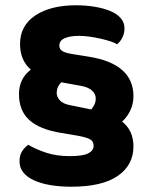

<svg xmlns="http://www.w3.org/2000/svg" viewBox="-20 -644 578 728"><path d="M443 -183Q486 -149 486 -89Q486 -18 426.5 23Q367 64 250 64Q208 64 172 58Q136 52 109.5 40Q83 28 68.5 10Q54 -8 54 -32Q54 -55 63.5 -70Q73 -85 87 -95Q116 -78 155 -65Q194 -52 245 -52Q294 -52 314.5 -62.5Q335 -73 335 -91Q335 -108 322 -115.5Q309 -123 277 -129L212 -140Q131 -153 91.5 -188.5Q52 -224 52 -287Q52 -346 97 -380Q56 -415 56 -477Q56 -547 114 -585.5Q172 -624 268 -624Q305 -624 338.5 -618.5Q372 -613 397.5 -602.5Q423 -592 437.5 -575.5Q452 -559 452 -537Q452 -517 444 -501.5Q436 -486 424 -476Q415 -482 398 -487.5Q381 -493 361 -497.5Q341 -502 320 -505Q299 -508 280 -508Q245 -508 225 -499Q205 -490 205 -471Q205 -457 217 -450Q229 -443 255 -439L317 -429Q486 -402 486 -279Q486 -250 474 -225Q462 -200 443 -183ZM247 -245 326 -229Q334 -239 338.5 -248.5Q343 -258 343 -271Q343 -288 328.5 -301Q314 -314 284 -319L212 -332Q195 -315 195 -291Q195 -277 207 -263.5Q219 -250 247 -245Z"/></svg>

Font: Baloo 2 Latin
Style: Bold
Weight: 400
Designer: Sarang Kulkarni and Ek Type
Foundry: Ek Type
Version: Version 1.001